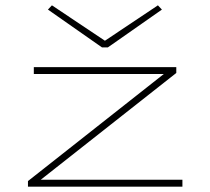

<svg xmlns="http://www.w3.org/2000/svg" viewBox="-20 -701 790 721"><path d="M85 0V-21L595 -423H107V-449H642V-427L133 -26H665V0ZM175 -681 374 -548 573 -681 588 -665 385 -523H363L160 -665Z"/></svg>

Font: Inconsolata ExtraExpanded ExtraLight
Style: Regular
Weight: 200
Width: 8
Monospace: yes
Designer: Raph Levien, Cyreal, Brenton Simpson
Foundry: Raph Levien, Cyreal, Google
Version: Version 3.100; ttfautohint (v1.8.4.7-5d5b)